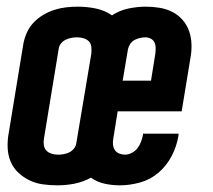

<svg xmlns="http://www.w3.org/2000/svg" viewBox="-20 -548 640 576"><path d="M152 8Q130 8 108.5 5Q87 2 68.5 -7Q50 -16 35 -30Q20 -44 12 -63Q4 -82 3 -104Q2 -126 6 -148L50 -416Q53 -433 60.5 -450Q68 -467 81 -480.5Q94 -494 110 -503.5Q126 -513 143.5 -518.5Q161 -524 178.5 -526Q196 -528 213 -528Q241 -528 267.5 -522.5Q294 -517 316 -502Q339 -517 365.5 -522.5Q392 -528 418 -528Q439 -528 459.5 -524.5Q480 -521 497.5 -512Q515 -503 528 -488Q541 -473 547.5 -454Q554 -435 554.5 -414Q555 -393 551 -372L525 -214H333L320 -133Q318 -124 319 -114.5Q320 -105 324.5 -98Q329 -91 337.5 -87.5Q346 -84 355 -84Q365 -84 375.5 -89.5Q386 -95 392.5 -103.5Q399 -112 403 -122.5Q407 -133 409 -144Q409 -144 409 -145Q409 -146 409 -147H516Q516 -145 515.5 -143Q515 -141 515 -139Q510 -109 495 -80Q480 -51 455.5 -30Q431 -9 400 -0.5Q369 8 340 8Q316 8 293.5 3Q271 -2 253 -15Q229 -2 203.5 3Q178 8 152 8ZM348 -306H433L446 -387Q447 -396 447 -404.5Q447 -413 443.5 -420.5Q440 -428 432.5 -432Q425 -436 416 -436Q408 -436 399.5 -434Q391 -432 383.5 -428Q376 -424 371 -416.5Q366 -409 364 -401ZM154 -84Q162 -84 171 -85.5Q180 -87 188 -91Q196 -95 202 -102.5Q208 -110 209 -119L254 -387Q255 -397 254 -407Q253 -417 247 -423.5Q241 -430 231.5 -433Q222 -436 212 -436Q203 -436 194.5 -434.5Q186 -433 177.5 -429Q169 -425 163 -417.5Q157 -410 156 -401L112 -133Q110 -123 111.5 -113Q113 -103 119 -96.5Q125 -90 134.5 -87Q144 -84 154 -84Z"/></svg>

Font: Iosevka SS04 SmBd Ex Obl
Style: Regular
Weight: 600
Width: 7
Italic angle: -9°
Monospace: yes
Designer: Belleve Invis
Foundry: Belleve Invis
Version: Version 19.0.0; ttfautohint (v1.8.4)